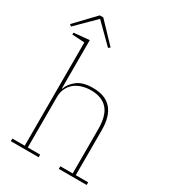

<svg xmlns="http://www.w3.org/2000/svg" viewBox="-228 -1026 1024 1140"><g transform="rotate(30 283.5 -455.5)"><path d="M30 -18H115V-726L30 -731V-744L136 -754V-423H139Q152 -461 189.5 -489.5Q227 -518 296 -518Q465 -518 465 -326V-18H550V0H359V-18H444V-322Q444 -415 405.5 -457.5Q367 -500 292 -500Q261 -500 232.5 -491.5Q204 -483 182.5 -466Q161 -449 148.5 -423Q136 -397 136 -363V-18H221V0H30ZM-13 -778 114 -911H138L265 -778L253 -768L126 -894L-1 -768Z"/></g></svg>

Font: IBM Plex Serif Thin
Style: Regular
Weight: 100
Designer: Mike Abbink, Paul van der Laan, Pieter van Rosmalen
Foundry: Bold Monday
Version: Version 3.001